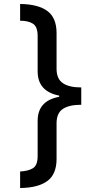

<svg xmlns="http://www.w3.org/2000/svg" viewBox="-20 -812 509 964"><path d="M388 -286Q327 -286 295.5 -265Q264 -244 264 -193V-14Q264 63 217.5 97Q171 131 81 132V49Q122 47 145.5 32.5Q169 18 169 -29V-205Q169 -306 277 -326V-332Q169 -353 169 -454V-631Q169 -678 145.5 -693Q122 -708 81 -708V-792Q171 -791 217.5 -757Q264 -723 264 -646V-467Q264 -416 295.5 -394.5Q327 -373 388 -373Z"/></svg>

Font: Noto Sans Bengali Medium
Style: Regular
Weight: 500
Designer: Jelle Bosma - Monotype Design Team
Foundry: Monotype Imaging Inc.
Version: Version 2.003; ttfautohint (v1.8.4.7-5d5b)